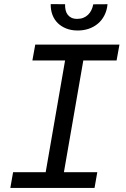

<svg xmlns="http://www.w3.org/2000/svg" viewBox="-20 -932 627 952"><path d="M154.8 -710.9H572.3L558.1 -632.3H393.1L296.9 -78.1H462.4L448.7 0H31.2L44.9 -78.1H206.5L302.7 -632.3H140.6ZM513.2 -911.1Q510.3 -880.4 497.8 -856Q485.4 -831.5 465.3 -814.7Q445.3 -797.9 419.2 -789.1Q393.1 -780.3 362.3 -780.8Q332.5 -781.2 308.3 -790.8Q284.2 -800.3 266.8 -817.1Q249.5 -834 240.2 -857.9Q231 -881.8 231.4 -911.6L302.7 -911.1Q302.2 -895.5 305.2 -882.3Q308.1 -869.1 315.4 -859.4Q322.8 -849.6 334.2 -844Q345.7 -838.4 362.8 -838.4Q379.9 -838.4 393.3 -843.8Q406.7 -849.1 416.7 -858.9Q426.8 -868.7 433.1 -881.8Q439.5 -895 442.4 -910.6Z"/></svg>

Font: Roboto Mono
Style: Italic
Weight: 400
Designer: Google
Version: Version 2.000985; 2015; ttfautohint (v1.3)